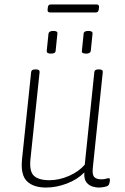

<svg xmlns="http://www.w3.org/2000/svg" viewBox="-20 -837 560 863"><path d="M187 6Q130 6 101 -22.5Q72 -51 79 -121L120 -513Q121 -525 138 -525H142Q159 -525 158 -513L117 -123Q111 -67 132.5 -47Q154 -27 202 -27Q246 -27 290.5 -46.5Q335 -66 361 -97L404 -513Q405 -525 422 -525H426Q443 -525 442 -513L397 -81Q394 -51 404 -41Q414 -31 435 -31Q449 -31 456 -33.5Q463 -36 469 -36Q474 -36 474 -29Q474 -22 472 -14.5Q470 -7 467 -4Q462 1 448 3.5Q434 6 423 6Q412 6 396 1.5Q380 -3 368.5 -17.5Q357 -32 359 -62Q328 -30 280.5 -12Q233 6 187 6ZM367 -596Q346 -596 348 -608L356 -686Q357 -698 377 -698Q397 -698 396 -686L388 -608Q386 -596 367 -596ZM209 -596Q189 -596 190 -608L198 -686Q200 -698 220 -698Q240 -698 238 -686L230 -608Q229 -596 209 -596ZM205 -781Q192 -781 194 -795L195 -803Q196 -817 208 -817H414Q427 -817 425 -803L424 -795Q422 -781 411 -781Z"/></svg>

Font: Asap Semi Condensed Semi Condensed Thin
Style: Italic
Weight: 100
Width: 4
Italic angle: -6°
Designer: Pablo Cosgaya
Foundry: Omnibus-Type
Version: Version 3.001; ttfautohint (v1.8.4.7-5d5b)